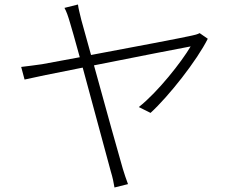

<svg xmlns="http://www.w3.org/2000/svg" viewBox="-20 -800 1040 852"><path d="M866 -653C857 -648 842 -644 831 -642C798 -634 566 -590 384 -556L341 -711C334 -741 328 -762 326 -780L266 -765C275 -749 282 -729 291 -698C296 -682 313 -623 334 -546L166 -515C132 -510 106 -507 74 -503L89 -447C118 -454 224 -476 347 -500C395 -323 459 -86 472 -38C479 -16 485 12 488 32L548 17C540 -4 531 -31 525 -51C510 -101 448 -325 397 -510C587 -548 798 -589 826 -594C786 -526 681 -392 596 -325L648 -299C730 -374 854 -532 902 -628Z"/></svg>

Font: Noto Sans CJK KR Light
Style: Regular
Weight: 300
Designer: Ryoko NISHIZUKA (kana & ideographs); Paul D. Hunt (Latin, Greek & Cyrillic); Wenlong ZHANG (bopomofo); Sandoll Communica
Foundry: Adobe Systems Incorporated
Version: Version 1.004;PS 1.004;hotconv 1.0.82;makeotf.lib2.5.63406